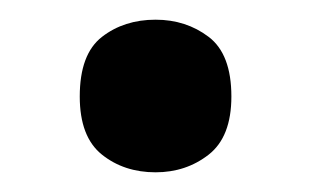

<svg xmlns="http://www.w3.org/2000/svg" viewBox="-20 -162 316 195"><path d="M61 -64Q61 -107 83.5 -124.5Q106 -142 138 -142Q169 -142 192 -124.5Q215 -107 215 -64Q215 -23 192 -5Q169 13 138 13Q106 13 83.5 -5Q61 -23 61 -64Z"/></svg>

Font: Noto Sans Meetei Mayek SemiBold
Style: Regular
Weight: 600
Designer: Monotype Design Team and Neelakash Kshetrimayum
Foundry: Monotype Imaging Inc.
Version: Version 2.002; ttfautohint (v1.8.4.7-5d5b)